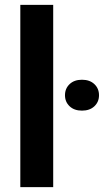

<svg xmlns="http://www.w3.org/2000/svg" viewBox="-20 -770 427 790"><path d="M198.9 -750V0H63.6V-750ZM247.4 -378.1Q247.4 -405.8 266.4 -423.8Q285.4 -441.9 317.3 -441.9Q349.3 -441.9 368.4 -423.8Q387.4 -405.8 387.4 -378.1Q387.4 -350.8 368.4 -332.8Q349.3 -314.8 317.3 -314.8Q285.4 -314.8 266.4 -332.8Q247.4 -350.8 247.4 -378.1Z"/></svg>

Font: Vazirmatn
Style: Regular
Weight: 400
Designer: Saber Rastikerdar
Foundry: Saber Rastikerdar
Version: Version 33.003;September 2, 2022;FontCreator 14.0.0.2862 64-